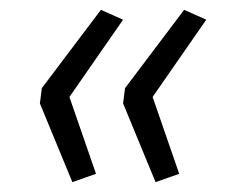

<svg xmlns="http://www.w3.org/2000/svg" viewBox="-20 -460 457 390"><path d="M127 -90 61 -250 65 -281 185 -440 230 -420 121 -263 175 -107ZM296 -90 230 -250 234 -281 354 -440 399 -420 290 -263 344 -107Z"/></svg>

Font: Nunito Sans 12pt ExtraLight 12pt Light
Style: Italic
Weight: 300
Italic angle: -9°
Version: Version 3.101;gftools[0.9.27]